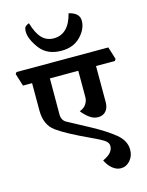

<svg xmlns="http://www.w3.org/2000/svg" viewBox="-175 -1020 939 1225"><g transform="rotate(-15 294.5 -407.0)"><path d="M106 -883.3Q106 -908.7 116.5 -917.2Q127 -925.8 139.6 -929.7Q159.7 -860.4 190.7 -827.9Q221.7 -795.4 269.5 -795.4Q317.4 -795.4 350.6 -827.6Q383.8 -859.9 400.4 -925.8Q435.1 -917.5 452.4 -900.9Q469.7 -884.3 469.7 -857.9Q469.7 -804.2 422.6 -755.1Q375.5 -706.1 295.9 -706.1Q201.7 -706.1 153.8 -770Q106 -834 106 -883.3ZM588.9 -649.4 614.7 -566.4 606.4 -555.2H482.4V-315.9Q482.4 -279.3 463.4 -257.8Q444.3 -236.3 412.6 -236.3Q382.8 -236.3 356.7 -255.1Q330.6 -273.9 307.6 -303.2Q336.4 -313.5 350.8 -334.7Q365.2 -356 365.2 -381.3V-555.2H177.7L177.2 -317.9Q177.2 -277.3 208.5 -261Q239.7 -244.6 351.6 -184.1Q441.9 -135.3 498.3 -89.4Q554.7 -43.5 554.7 16.6Q554.7 58.1 529.3 87.2Q503.9 116.2 468.8 116.2Q439.5 116.2 413.3 95Q387.2 73.7 370.6 38.6Q410.2 20 424.6 1Q439 -18.1 439 -39.6Q439 -57.6 421.9 -72.5Q404.8 -87.4 335 -119.6Q183.6 -189.5 121.8 -234.6Q60.1 -279.8 60.1 -374.5V-555.2H0L-25.9 -638.2L-17.6 -649.4Z"/></g></svg>

Font: Sitara
Style: Bold
Weight: 700
Designer: Neelakash Kshetrimayum
Foundry: Neelakash Kshetrimayum
Version: Version 1.000;PS Version 1.000;PS 1.0;hotconv 1.;hotconv 1.0